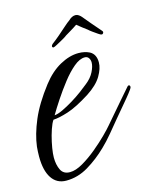

<svg xmlns="http://www.w3.org/2000/svg" viewBox="-109 -556 624 769"><g transform="rotate(-15 203.0 -171.5)"><path d="M71 144Q32 144 11 112.5Q-10 81 -10 23Q-10 13 -9.5 3Q-9 -7 -8 -18Q-2 -67 22.5 -125Q47 -183 98 -249Q132 -293 172 -315Q212 -337 249 -337Q275 -337 295 -327Q319 -314 319 -280Q319 -255 301 -224.5Q283 -194 240 -166Q183 -130 145 -118Q107 -106 84 -105Q76 -94 68 -70.5Q60 -47 54.5 -21.5Q49 4 47 24Q47 28 46.5 32.5Q46 37 46 42Q46 72 56.5 93.5Q67 115 94 115Q118 115 148 97.5Q178 80 207.5 55.5Q237 31 259.5 8.5Q282 -14 291 -25L365 -111L405 -157Q408 -160 410 -160Q416 -160 416 -152Q416 -149 411 -142Q401 -128 388.5 -113Q376 -98 365 -85Q351 -69 330.5 -44Q310 -19 287.5 8Q265 35 244 55Q206 92 162.5 118Q119 144 71 144ZM93 -121Q107 -122 128 -132Q149 -142 172 -156Q195 -170 214.5 -184.5Q234 -199 246 -209Q269 -227 280 -249Q291 -271 291 -287Q291 -298 285.5 -306Q280 -314 269 -314Q248 -314 223.5 -293.5Q199 -273 174.5 -241.5Q150 -210 128.5 -177.5Q107 -145 93 -121ZM160 -385Q158 -384 156 -386Q154 -388 154 -390Q154 -394 159 -399Q174 -410 191.5 -425Q209 -440 224 -453.5Q239 -467 248 -473Q262 -487 277 -487Q284 -487 290.5 -482.5Q297 -478 301 -473Q309 -463 329 -439.5Q349 -416 364 -399Q367 -396 367 -393Q367 -389 364 -386.5Q361 -384 358 -385Q355 -385 345.5 -391.5Q336 -398 325.5 -405.5Q315 -413 310 -418Q303 -423 292 -431.5Q281 -440 270 -449Q257 -440 242.5 -431.5Q228 -423 220 -418Q214 -413 200.5 -405.5Q187 -398 175 -391.5Q163 -385 160 -385Z"/></g></svg>

Font: Birthstone Bounce
Style: Regular
Weight: 400
Designer: Robert E. Leuschke
Foundry: Rob Leuschke
Version: Version 1.010; ttfautohint (v1.8.3)